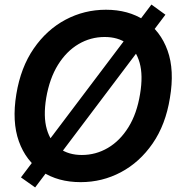

<svg xmlns="http://www.w3.org/2000/svg" viewBox="-20 -779 778 832"><path d="M132.3 33.2 70.8 -10.3 636.2 -759.3 696.8 -715.3ZM329.6 10.3Q231.9 10.3 162.1 -35.4Q92.3 -81.1 61.8 -166.5Q31.2 -252 50.8 -371.1Q69.8 -486.8 126.2 -568.6Q182.6 -650.4 263.9 -693.6Q345.2 -736.8 439 -736.8Q536.1 -736.8 605.7 -691.2Q675.3 -645.5 706.1 -560.1Q736.8 -474.6 716.3 -354.5Q697.8 -238.8 641.4 -157.2Q585 -75.7 503.9 -32.7Q422.9 10.3 329.6 10.3ZM334.5 -107.4Q395.5 -107.4 447.8 -138.2Q500 -168.9 536.6 -227.8Q573.2 -286.6 586.9 -371.1Q600.6 -452.1 585 -507.3Q569.3 -562.5 530.3 -590.6Q491.2 -618.7 433.6 -618.7Q372.6 -618.7 320.3 -587.9Q268.1 -557.1 231.4 -498.3Q194.8 -439.5 180.2 -354.5Q167 -273.9 182.9 -219Q198.7 -164.1 238 -135.7Q277.3 -107.4 334.5 -107.4Z"/></svg>

Font: Inter Tight SemiBold
Style: Italic
Weight: 600
Italic angle: -9.39999°
Designer: Rasmus Andersson
Foundry: rsms
Version: Version 3.004